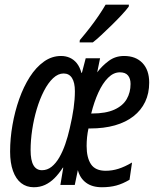

<svg xmlns="http://www.w3.org/2000/svg" viewBox="-20 -785 664 815"><path d="M123.5 9.8Q92.3 9.8 69.8 -7.8Q47.4 -25.4 35.2 -59.3Q22.9 -93.3 22.9 -141.6Q22.9 -197.3 33 -254.6Q43 -312 61.5 -364.5Q80.1 -417 106.4 -458.3Q132.8 -499.5 166.3 -523.4Q199.7 -547.4 239.3 -547.4Q259.3 -547.4 276.4 -539.8Q293.5 -532.2 306.2 -516.4Q318.8 -500.5 325.7 -475.6H327.6L343.8 -537.6H404.8L392.6 -478Q413.6 -505.9 441.7 -526.6Q469.7 -547.4 506.8 -547.4Q556.2 -547.4 584.7 -517.6Q613.3 -487.8 613.3 -434.1Q613.3 -388.7 596.2 -352.8Q579.1 -316.9 546.6 -291.5Q514.2 -266.1 467.8 -252.9Q421.4 -239.7 362.8 -239.7H355.5Q351.6 -221.7 349.6 -202.9Q347.7 -184.1 347.7 -165.5Q347.7 -115.7 366.2 -87.9Q384.8 -60.1 428.7 -60.1Q456.1 -60.1 482.9 -68.6Q509.8 -77.1 540.5 -95.2L529.8 -22Q501 -4.9 473.9 2.4Q446.8 9.8 412.6 9.8Q371.1 9.8 345.2 -9.5Q319.3 -28.8 310.5 -63L297.4 0H236.3L248.5 -73.2H246.6Q230 -47.4 211.4 -28.8Q192.9 -10.3 171.1 -0.2Q149.4 9.8 123.5 9.8ZM158.2 -62.5Q180.7 -62.5 199 -77.1Q217.3 -91.8 231.7 -116.7Q246.1 -141.6 257.1 -173.3Q268.1 -205.1 275.9 -239.7Q287.1 -287.1 292.5 -325.9Q297.9 -364.7 297.9 -397.9Q297.9 -434.6 285.6 -453.9Q273.4 -473.1 250 -473.1Q226.6 -473.1 205.3 -453.1Q184.1 -433.1 166.5 -398.9Q148.9 -364.7 136.2 -322.3Q123.5 -279.8 116.7 -234.4Q109.9 -189 109.9 -147.9Q109.9 -104.5 122.1 -83.5Q134.3 -62.5 158.2 -62.5ZM367.2 -303.2H370.6Q429.2 -303.2 465.3 -319.6Q501.5 -335.9 517.8 -364.3Q534.2 -392.6 534.2 -428.7Q534.2 -451.7 523.2 -464.8Q512.2 -478 488.8 -478Q461.9 -478 438.7 -454.8Q415.5 -431.6 397.5 -392.1Q379.4 -352.5 367.2 -303.2ZM317.9 -605 318.8 -614.7Q340.8 -640.6 361.1 -666.7Q381.3 -692.9 398.4 -718Q415.5 -743.2 428.2 -765.1H527.3L526.4 -756.8Q516.1 -742.7 496.6 -721.7Q477.1 -700.7 454.1 -678.2Q431.2 -655.8 409.9 -636Q388.7 -616.2 374 -605Z"/></svg>

Font: Open Sans Condensed Medium
Style: Italic
Weight: 500
Width: 3
Italic angle: -12°
Designer: Monotype Design Team
Foundry: Monotype Imaging Inc.
Version: Version 3.000